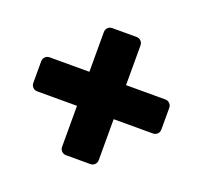

<svg xmlns="http://www.w3.org/2000/svg" viewBox="-99 -679 798 758"><g transform="rotate(20 300.0 -300.0)"><path d="M250 -33Q239 -33 231.5 -40.5Q224 -48 224 -59V-231H57Q46 -231 38.5 -238.5Q31 -246 31 -257V-348Q31 -359 38.5 -366.5Q46 -374 57 -374H224V-541Q224 -552 231.5 -559.5Q239 -567 250 -567H352Q363 -567 370.5 -559.5Q378 -552 378 -541V-374H543Q554 -374 561.5 -366.5Q569 -359 569 -348V-257Q569 -246 561.5 -238.5Q554 -231 543 -231H378V-59Q378 -48 370.5 -40.5Q363 -33 352 -33Z"/></g></svg>

Font: Rubik Light ExtraBold
Style: Regular
Weight: 800
Version: Version 2.104